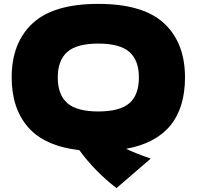

<svg xmlns="http://www.w3.org/2000/svg" viewBox="-20 -767 1011 987"><path d="M628 -2Q683 24 755 48Q688 105 579 200Q467 114 388 5Q209 -16 124.5 -113Q40 -210 40 -369Q40 -547 147.5 -647Q255 -747 485 -747Q716 -747 823.5 -647Q931 -547 931 -369Q931 -57 628 -2ZM694 -369Q694 -457 645 -500Q596 -543 485 -543Q375 -543 326 -500Q277 -457 277 -369Q277 -280 326 -237Q375 -194 485 -194Q596 -194 645 -236.5Q694 -279 694 -369Z"/></svg>

Font: Mantou Sans
Style: Regular
Weight: 400
Designer: Mant0u / artakana
Foundry: Mant0u / artakana
Version: Version 1.001;October 22, 2023;FontCreator 14.0.0.2901 64-bi